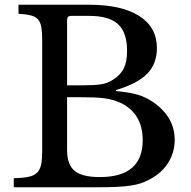

<svg xmlns="http://www.w3.org/2000/svg" viewBox="-20 -790 807 810"><path d="M38 0V-38Q77 -39 100.5 -44Q124 -49 136.5 -61.5Q149 -74 153.5 -95.5Q158 -117 158 -152V-618Q158 -653 154.5 -674.5Q151 -696 140.5 -708Q130 -720 110 -725Q90 -730 58 -732V-770H357Q493 -770 567.5 -722.5Q642 -675 642 -587Q642 -521 601 -479Q560 -437 469 -410V-406Q500 -403 523 -399Q546 -395 564 -389.5Q582 -384 597.5 -376Q613 -368 628 -358Q717 -295 717 -200Q717 -146 688 -101Q659 -56 605 -30Q588 -21 570 -15.5Q552 -10 528 -6.5Q504 -3 472.5 -1.5Q441 0 398 0ZM401 -43Q582 -43 582 -198Q582 -311 489 -356Q473 -363 458 -367.5Q443 -372 423 -375Q403 -378 375.5 -379Q348 -380 308 -380H263V-157Q263 -96 294.5 -69.5Q326 -43 401 -43ZM319 -430Q350 -430 371 -431Q392 -432 407 -434.5Q422 -437 433.5 -441.5Q445 -446 457 -454Q489 -474 502.5 -502Q516 -530 516 -575Q516 -654 477.5 -688.5Q439 -723 357 -723H280Q263 -723 263 -706V-430Z"/></svg>

Font: SVN-Libre Baskerville
Style: Regular
Weight: 400
Designer: Pablo Impallari, Rodrigo Fuenzalida
Foundry: Pablo Impallari, Rodrigo Fuenzalida
Version: Version 1.000; ttfautohint (v1.8.4)